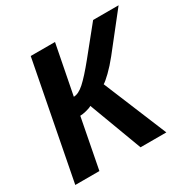

<svg xmlns="http://www.w3.org/2000/svg" viewBox="-154 -837 981 986"><g transform="rotate(-30 336.0 -344.0)"><path d="M151 -688H295L238 -396Q266 -396 300.5 -427Q335 -458 391 -527L521 -688H672L508 -480Q476 -440 446.5 -411.5Q417 -383 403 -375L558 0H405L288 -313Q277 -306 254.5 -300.5Q232 -295 218 -295L161 0H18Z"/></g></svg>

Font: Libra Sans Modern
Style: Bold Italic
Weight: 700
Italic angle: -12°
Foundry: Stefan Peev, Context Ltd
Version: Version 1.000